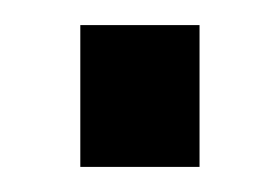

<svg xmlns="http://www.w3.org/2000/svg" viewBox="-20 -133 222 153"><path d="M139 0H44V-113H139Z"/></svg>

Font: Gemunu Libre ExtraLight SemiBold
Style: Regular
Weight: 600
Version: Version 1.100